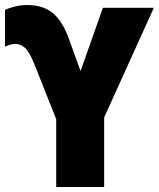

<svg xmlns="http://www.w3.org/2000/svg" viewBox="-20 -745 633 765"><path d="M255 -589 301 -462 390 -714H593L395 -277V0H204V-270L117 -489Q98 -537 80.5 -553.5Q63 -570 40 -570Q22 -570 0 -559V-706Q15 -713 39.5 -719Q64 -725 87 -725Q153 -725 191.5 -692Q230 -659 255 -589Z"/></svg>

Font: Noto Sans Display Black Narrow
Style: Regular
Weight: 900
Width: 4
Designer: Monotype Design team
Foundry: Monotype Imaging Inc.
Version: Version 1.000